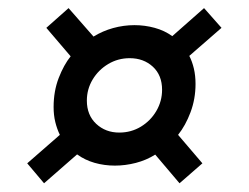

<svg xmlns="http://www.w3.org/2000/svg" viewBox="-20 -508 598 462"><path d="M86 -67 45.5 -115 124 -183.5Q117 -198 113 -214.5Q109 -231 109 -250.5Q109 -288.5 121.2 -320.2Q133.5 -352 150 -372.5L91.5 -441L145 -488.5L205 -420Q227 -433.5 252.2 -440.5Q277.5 -447.5 303.5 -447.5Q328.5 -447.5 352.2 -441Q376 -434.5 394.5 -421L471 -488.5L513 -441L435.5 -373.5Q442.5 -360 446.5 -343Q450.5 -326 450.5 -306Q450.5 -270 438.5 -238Q426.5 -206 408.5 -183.5L467 -115L412 -67L353.5 -136Q332 -122.5 306.8 -116Q281.5 -109.5 256.5 -109.5Q231 -109.5 207.5 -116.2Q184 -123 165.5 -136.5ZM267 -189Q295.5 -189 319 -203.2Q342.5 -217.5 356.2 -241Q370 -264.5 370 -292Q370 -327 347.8 -347.5Q325.5 -368 292 -368Q264 -368 240.5 -354Q217 -340 203 -316.8Q189 -293.5 189 -266Q189 -231 211.5 -210Q234 -189 267 -189Z"/></svg>

Font: Mohave Light Medium
Style: Italic
Weight: 500
Italic angle: -8°
Version: Version 2.003